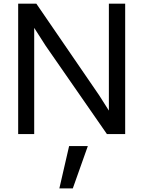

<svg xmlns="http://www.w3.org/2000/svg" viewBox="-20 -731 820 1047"><path d="M377 296.4 459 65.4H356.9L303.7 296.4ZM166.5 0V-579.1L229 -481.4L563 0H662.6V-710.9H573.7V-127.9L521 -210.9L178.2 -710.9H79.1V0Z"/></svg>

Font: Ride
Style: Regular
Weight: 400
Version: Version 3.000